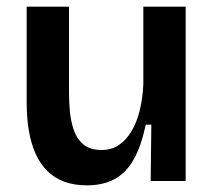

<svg xmlns="http://www.w3.org/2000/svg" viewBox="-20 -543 645 576"><path d="M241 13Q202 13 172.5 2Q143 -9 121.5 -30.5Q100 -52 86.5 -82.5Q73 -113 66.5 -151.5Q60 -190 60 -237V-523H187V-265Q187 -240 189.5 -210.5Q192 -181 201 -154Q210 -127 230 -110Q250 -93 285 -93Q314 -93 336 -107.5Q358 -122 374 -148.5Q390 -175 399 -211Q408 -247 410 -290V-523H537V-218V0H432L434 -169H417Q404 -105 381 -64.5Q358 -24 323.5 -5.5Q289 13 241 13Z"/></svg>

Font: Bricolage Grotesque SemiBold
Style: Regular
Weight: 600
Designer: Mathieu Triay
Foundry: Atelier Triay
Version: Version 1.000;gftools[0.9.30]